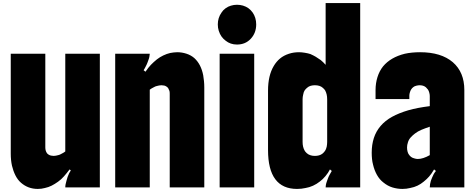

<svg xmlns="http://www.w3.org/2000/svg" viewBox="-20 -1220 3093 1250"><path d="M50 -220V-870H275V-260Q275 -239 285 -224Q288 -219 295.5 -214Q303 -209 312 -207Q321 -205 329 -205Q337 -205 344 -206.5Q351 -208 359 -210Q368 -212 374 -215.5Q380 -219 390 -224Q394 -226 397.5 -228.5Q401 -231 405 -234V-870H630V0H405Q405 -10 407 -20Q409 -30 413 -44Q415 -54 420 -68Q425 -82 430 -92Q433 -97 436 -102Q438 -107 441 -111L433 -117Q415 -93 396.5 -72Q378 -51 358 -37Q337 -22 316.5 -11.5Q296 -1 272 4Q261 7 249.5 8.5Q238 10 226 10Q163 10 117 -30Q95 -49 80.5 -78Q66 -107 58 -141Q50 -177 50 -220Z M730 -870H955Q955 -866 953 -853.5Q951 -841 948 -834Q944 -823 940 -812Q936 -801 928 -786Q925 -780 922 -774.5Q919 -769 915 -763L927 -753Q946 -781 963 -798.5Q980 -816 1001 -833Q1020 -848 1043 -859Q1066 -870 1088 -875Q1099 -877 1110.5 -878.5Q1122 -880 1134 -880Q1164 -880 1193.5 -870.5Q1223 -861 1245 -842Q1289 -802 1303 -730Q1306 -712 1308 -692Q1310 -672 1310 -650V0H1085V-610Q1085 -622 1083 -628.5Q1081 -635 1075 -646Q1071 -652 1063 -657Q1055 -662 1049 -663Q1039 -665 1031 -665Q1023 -665 1016 -663.5Q1009 -662 1001 -660Q992 -658 986 -654.5Q980 -651 970 -646Q966 -644 962.5 -641.5Q959 -639 955 -636V0H730Z M1410 0V-870H1635V0ZM1398 -1061Q1398 -1104 1422 -1138Q1432 -1154 1448.5 -1166Q1465 -1178 1483 -1183Q1502 -1189 1523 -1189Q1543 -1189 1562 -1183.5Q1581 -1178 1598 -1166Q1630 -1142 1642 -1103Q1648 -1083 1648 -1061Q1648 -1006 1613 -968Q1578 -930 1523 -930Q1480 -930 1449 -955Q1433 -967 1422 -982.5Q1411 -998 1404 -1020Q1398 -1039 1398 -1061Z M2325 0H2100Q2100 -6 2101.5 -15.5Q2103 -25 2108 -39Q2113 -52 2116 -61Q2119 -70 2128 -86Q2131 -91 2134 -96.5Q2137 -102 2140 -107L2128 -117Q2117 -95 2099 -73.5Q2081 -52 2062 -38Q2042 -22 2018 -11Q1994 0 1969 4Q1956 7 1942 8.5Q1928 10 1914 10Q1725 10 1725 -243V-630Q1725 -728 1762 -790Q1779 -819 1803 -839Q1827 -859 1861 -870Q1891 -880 1927 -880Q1943 -880 1964.5 -876.5Q1986 -873 2001 -868Q2023 -858 2035.5 -850.5Q2048 -843 2068 -829Q2084 -816 2100 -798V-1200H2325ZM2110 -296V-574Q2110 -607 2097 -631Q2093 -638 2082.5 -647.5Q2072 -657 2059 -661Q2046 -665 2030 -665Q2016 -665 2003 -661.5Q1990 -658 1980 -649Q1970 -641 1963.5 -631.5Q1957 -622 1954 -605Q1950 -589 1950 -574V-296Q1950 -263 1963 -240Q1967 -232 1977.5 -222.5Q1988 -213 2002 -209Q2014 -205 2030 -205Q2044 -205 2057 -208.5Q2070 -212 2081 -221Q2090 -229 2096.5 -238.5Q2103 -248 2107 -265Q2110 -281 2110 -296Z M2400 -226Q2400 -278 2414 -321.5Q2428 -365 2458 -400Q2488 -435 2532.5 -459.5Q2577 -484 2638 -502Q2669 -511 2704 -517.5Q2739 -524 2778 -529V-595Q2778 -605 2774.5 -617.5Q2771 -630 2766 -637Q2760 -645 2753 -651.5Q2746 -658 2734 -662Q2722 -665 2712 -665Q2703 -665 2690.5 -662Q2678 -659 2671 -653Q2655 -641 2649 -620Q2645 -608 2645 -598V-575H2425V-634Q2425 -678 2437.5 -718Q2450 -758 2474 -788Q2523 -847 2615 -870Q2637 -875 2662.5 -877.5Q2688 -880 2715 -880Q2852 -880 2928 -815Q3003 -750 3003 -634V0H2778Q2778 -9 2780 -21.5Q2782 -34 2785 -43Q2789 -54 2793.5 -64.5Q2798 -75 2804 -87Q2809 -96 2818 -107L2806 -117Q2790 -89 2773.5 -70.5Q2757 -52 2738 -37Q2720 -22 2698.5 -11.5Q2677 -1 2650 4Q2638 7 2625.5 8.5Q2613 10 2600 10Q2567 10 2535.5 0.5Q2504 -9 2476 -32Q2451 -51 2434 -81.5Q2417 -112 2409 -147Q2404 -165 2402 -185Q2400 -205 2400 -226ZM2630 -260Q2630 -245 2633.5 -232.5Q2637 -220 2642 -214Q2655 -194 2677 -189Q2689 -185 2700 -185Q2734 -185 2778 -210V-395Q2748 -385 2724 -375Q2700 -365 2682 -351Q2666 -339 2653.5 -325Q2641 -311 2636 -294Q2630 -276 2630 -260Z"/></svg>

Font: Boldonse
Style: Regular
Weight: 400
Designer: Universitype Foundry
Foundry: Universitype Foundry
Version: Version 1.000; ttfautohint (v1.8.4.7-5d5b)